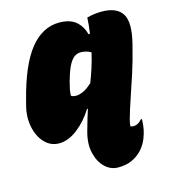

<svg xmlns="http://www.w3.org/2000/svg" viewBox="-113 -652 832 941"><g transform="rotate(-15 303.5 -181.5)"><path d="M270 -13Q278 -43 286 -69Q294 -95 301 -117L297 -118Q263 -63 216 -26.5Q169 10 122 10Q80 10 50 -21Q20 -52 9 -103Q-2 -154 13 -212L20 -239Q63 -406 126 -484Q189 -562 274 -562Q327 -562 357 -537.5Q387 -513 399 -469L406 -470Q409 -489 411 -509.5Q413 -530 414 -550Q432 -555 451 -557.5Q470 -560 489 -560Q566 -560 593.5 -515Q621 -470 593 -362Q574 -286 554.5 -226Q535 -166 517.5 -115Q500 -64 486 -15Q480 9 480 20Q488 23 496 23Q519 23 538 0H544Q544 10 542 30Q540 50 534 71Q520 121 488 153Q466 175 437.5 187Q409 199 371 199Q333 199 304 171Q275 143 264 95Q253 47 270 -13ZM237 -201Q245 -194 263 -194Q277 -194 297.5 -202.5Q318 -211 345 -236Q358 -270 369 -303.5Q380 -337 390 -380Q376 -388 363 -391Q350 -394 338 -394Q324 -394 309.5 -386Q295 -378 280.5 -353Q266 -328 251 -275L249 -268Q244 -249 241 -234.5Q238 -220 237 -201Z"/></g></svg>

Font: Recursive Sn Csl St XBk
Style: Italic
Weight: 1000
Italic angle: -15°
Version: Version 1.085;hotconv 1.1.0;makeotfexe 2.6.0; ttfautohint (v